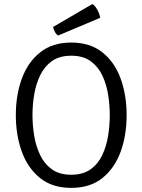

<svg xmlns="http://www.w3.org/2000/svg" viewBox="-20 -902 693 934"><path d="M138 -342Q138 -293.5 146.2 -242.5Q154.5 -191.5 175 -148.2Q195.5 -105 232.2 -78.5Q269 -52 326.5 -52Q384 -52 420.8 -78.5Q457.5 -105 477.8 -148.2Q498 -191.5 506 -242.5Q514 -293.5 514 -342Q514 -390.5 506 -441.2Q498 -492 477.8 -535Q457.5 -578 420.8 -604.5Q384 -631 326.5 -631Q269 -631 232.2 -604.5Q195.5 -578 175 -535Q154.5 -492 146.2 -441.2Q138 -390.5 138 -342ZM57 -342Q57 -439.5 86.2 -519.5Q115.5 -599.5 175.2 -647.2Q235 -695 326.5 -695Q418.5 -695 478.2 -647.2Q538 -599.5 567 -519.2Q596 -439 596 -342Q596 -244 566.8 -163.8Q537.5 -83.5 478 -35.8Q418.5 12 326.5 12Q234.5 12 174.8 -36Q115 -84 86 -164.5Q57 -245 57 -342ZM429.5 -882.5Q438.5 -877 446.2 -866.2Q454 -855.5 459.5 -842.2Q465 -829 467.5 -815.5L262.5 -729Q252.5 -736 246.2 -748.2Q240 -760.5 238.5 -771Z"/></svg>

Font: Signika Light Light
Style: Regular
Weight: 300
Version: Version 2.001